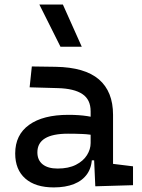

<svg xmlns="http://www.w3.org/2000/svg" viewBox="-20 -815 626 845"><path d="M399.4 4.9 392.6 -148.4 378.9 -191.4V-325.2Q378.9 -377 342.5 -401.1Q306.2 -425.3 234.4 -427.2L110.4 -430.7L120.1 -522.5L224.6 -521Q353 -519 415.3 -465.6Q477.5 -412.1 477.5 -309.6V-93.8L565.4 -83V0ZM216.8 9.8Q135.7 9.8 91.3 -29.3Q46.9 -68.4 46.9 -139.6Q46.9 -221.7 108.2 -265.6Q169.4 -309.6 281.2 -309.6Q327.6 -309.6 364 -304Q400.4 -298.3 428.7 -287.1L407.2 -216.8Q374.5 -224.1 343.3 -225.3Q312 -226.6 279.3 -226.6Q144.5 -226.6 144.5 -144.5Q144.5 -110.4 167.7 -91.8Q190.9 -73.2 233.4 -73.2Q281.7 -73.2 314.2 -89.8Q346.7 -106.4 362.8 -132.3Q378.9 -158.2 378.9 -185.5V-242.2L409.2 -109.4H368.2L384.8 -125Q384.8 -80.1 364 -50Q343.3 -20 305.7 -5.1Q268.1 9.8 216.8 9.8ZM246.1 -609.4 153.3 -794.9H256.8L339.8 -609.4Z"/></svg>

Font: Cascadia Code
Style: Regular
Weight: 400
Monospace: yes
Designer: Aaron Bell
Foundry: Saja Typeworks
Version: Version 2106.017